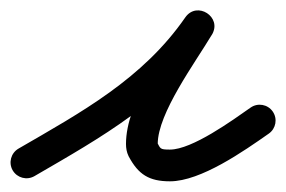

<svg xmlns="http://www.w3.org/2000/svg" viewBox="-50 -305 541 363"><path d="M15.1 28C15.1 28 15.1 28 15.1 28C142 -45.6 263.5 -113.5 349.7 -237.9C360.7 -253.8 353 -270.2 340.2 -278.5C327.3 -286.8 309.2 -287 299.3 -270.4C258.9 -203.1 188.2 -111.7 188.2 -32.8C188.2 -25 189.5 -17.2 192.9 -10.2C192.9 -10.2 193.1 -9.8 193.2 -9.5C193.4 -9.1 193.6 -8.8 193.6 -8.8C211.6 24.7 231.6 37.8 271.3 37.8C329.8 37.8 411.5 -19.7 458.2 -52.4C471.8 -61.9 475.1 -80.6 465.6 -94.2C456.1 -107.8 437.4 -111.1 423.8 -101.6C423.8 -101.6 423.8 -101.6 423.8 -101.6C389.7 -77.7 313.3 -22.2 271.3 -22.2C251.6 -22.2 253.6 -23.8 246.4 -37.2C246.4 -37.2 246.6 -36.9 246.8 -36.5C246.9 -36.2 247.1 -35.8 247.1 -35.8C247 -36.1 247.4 -35.3 247.5 -35C247.6 -34.6 248.2 -31.6 248.2 -32.8C248.2 -90.9 318.6 -185.9 350.7 -239.6C360.7 -256.2 353.6 -272.2 341.3 -280.2C328.9 -288.2 311.4 -288 300.3 -272.1C219.7 -155.7 103.7 -92.8 -15.1 -24C-29.4 -15.6 -34.3 2.7 -26 17.1C-17.6 31.4 0.7 36.3 15.1 28Z"/></svg>

Font: FRB American Cursive
Style: Bold Italic
Weight: 700
Italic angle: -25°
Version: Version 2.0;Modular Font Editor K font №1